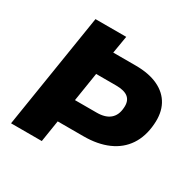

<svg xmlns="http://www.w3.org/2000/svg" viewBox="-156 -864 1025 1022"><g transform="rotate(30 357.0 -352.5)"><path d="M36 0 148 -705H337L319 -598H457Q539 -598 595 -571.5Q651 -545 677.5 -495.5Q704 -446 698 -376Q692 -298 655.5 -243.5Q619 -189 555 -161Q491 -133 405 -133H246L225 0ZM269 -277H403Q455 -277 483.5 -301Q512 -325 515 -371Q519 -413 495.5 -433.5Q472 -454 420 -454H297Z"/></g></svg>

Font: Nunito Sans 9pt Black
Style: Italic
Weight: 900
Italic angle: -9°
Version: Version 3.101;gftools[0.9.27]